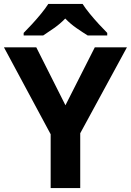

<svg xmlns="http://www.w3.org/2000/svg" viewBox="-20 -954 664 974"><path d="M312 -420 461 -714H624L387 -278V0H237V-273L0 -714H164ZM399 -934Q413 -912 435.5 -884.5Q458 -857 482 -831Q506 -805 524 -787V-774H425Q399 -790 368 -811.5Q337 -833 311 -860Q285 -833 255 -812Q225 -791 199 -774H100V-787Q119 -806 142.5 -831.5Q166 -857 188.5 -884.5Q211 -912 225 -934Z"/></svg>

Font: Noto Sans Canadian Aboriginal
Style: Regular
Weight: 400
Designer: Monotype Design Team, Typotheque's Kevin King
Foundry: Monotype Imaging Inc.
Version: Version 2.002